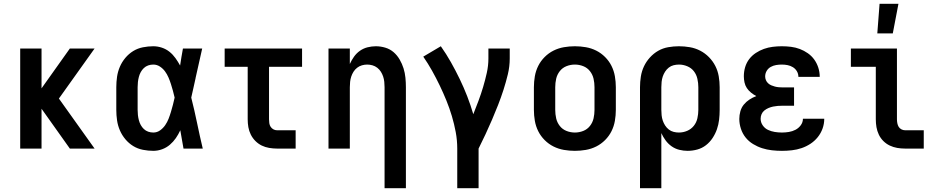

<svg xmlns="http://www.w3.org/2000/svg" viewBox="-20 -787 4990 1017"><path d="M350 0 200 -211V0H87V-530H200V-319L350 -530H481L292 -265L481 0Z M792 12Q765 12 737 6.5Q709 1 685.5 -13.5Q662 -28 644 -49.5Q626 -71 615 -96.5Q604 -122 600 -149.5Q596 -177 596 -205V-325Q596 -353 600 -380.5Q604 -408 615 -433.5Q626 -459 644 -480.5Q662 -502 685.5 -516.5Q709 -531 737 -536.5Q765 -542 792 -542Q815 -542 837.5 -534.5Q860 -527 878 -512.5Q896 -498 909.5 -479Q923 -460 934 -440Q937 -462 941 -484.5Q945 -507 949 -530H1051Q1042 -491 1033.5 -452Q1025 -413 1016 -374V-373Q1010 -347 1004.5 -321Q999 -295 993 -270Q1010 -203 1024 -135Q1038 -67 1054 0H952Q948 -24 943.5 -48.5Q939 -73 935 -97Q925 -75 911.5 -55.5Q898 -36 880 -20.5Q862 -5 839 3.5Q816 12 792 12ZM792 -85Q812 -85 828 -96.5Q844 -108 855 -124Q866 -140 873 -158Q880 -176 885.5 -194.5Q891 -213 896 -232Q901 -251 905 -270Q901 -288 896 -306Q891 -324 885.5 -341.5Q880 -359 872.5 -376.5Q865 -394 854 -409Q843 -424 827 -434.5Q811 -445 792 -445Q778 -445 765 -440.5Q752 -436 742 -426.5Q732 -417 725.5 -405Q719 -393 715.5 -379.5Q712 -366 710.5 -352.5Q709 -339 709 -325V-205Q709 -191 710.5 -177.5Q712 -164 715.5 -150.5Q719 -137 725.5 -125Q732 -113 742 -103.5Q752 -94 765 -89.5Q778 -85 792 -85Z M1546 0H1447Q1427 0 1406 -3.5Q1385 -7 1366.5 -16Q1348 -25 1333 -40Q1318 -55 1308.5 -74Q1299 -93 1295.5 -113.5Q1292 -134 1292 -155V-433H1170V-530H1580V-433H1405V-155Q1405 -145 1406.5 -134.5Q1408 -124 1413.5 -115.5Q1419 -107 1428 -102Q1437 -97 1447 -97H1546Z M2017 210V-325Q2017 -339 2015.5 -353.5Q2014 -368 2009.5 -381.5Q2005 -395 1997.5 -407Q1990 -419 1978.5 -428Q1967 -437 1953 -441Q1939 -445 1925 -445Q1911 -445 1897 -441Q1883 -437 1871.5 -428Q1860 -419 1852.5 -407Q1845 -395 1840.5 -381.5Q1836 -368 1834.5 -353.5Q1833 -339 1833 -325V0H1720V-530H1833V-448Q1842 -468 1855 -486.5Q1868 -505 1886.5 -518Q1905 -531 1927 -536.5Q1949 -542 1971 -542Q1996 -542 2021 -534.5Q2046 -527 2065 -510.5Q2084 -494 2097 -471.5Q2110 -449 2117.5 -425Q2125 -401 2127.5 -375.5Q2130 -350 2130 -325V210Z M2402 210V0Q2402 -44 2394 -87Q2386 -130 2373.5 -172Q2361 -214 2344.5 -254.5Q2328 -295 2309 -334.5Q2290 -374 2268.5 -412.5Q2247 -451 2222 -487L2315 -542Q2344 -501 2368.5 -457.5Q2393 -414 2415 -368.5Q2437 -323 2455 -276.5Q2473 -230 2487 -182Q2501 -217 2514.5 -253Q2528 -289 2539 -326Q2550 -363 2558.5 -401Q2567 -439 2567 -477V-530H2680V-477Q2680 -435 2670 -393.5Q2660 -352 2647 -311.5Q2634 -271 2618.5 -231.5Q2603 -192 2586.5 -153.5Q2570 -115 2552 -76.5Q2534 -38 2515 0V210Z M3025 12Q2996 12 2967 7Q2938 2 2912 -11Q2886 -24 2865 -45Q2844 -66 2831 -92Q2818 -118 2813 -147Q2808 -176 2808 -205V-325Q2808 -354 2813 -383Q2818 -412 2831 -438Q2844 -464 2865 -485Q2886 -506 2912 -519Q2938 -532 2967 -537Q2996 -542 3025 -542Q3054 -542 3083 -537Q3112 -532 3138 -519Q3164 -506 3185 -485Q3206 -464 3219 -438Q3232 -412 3237 -383Q3242 -354 3242 -325V-205Q3242 -176 3237 -147Q3232 -118 3219 -92Q3206 -66 3185 -45Q3164 -24 3138 -11Q3112 2 3083 7Q3054 12 3025 12ZM3025 -85Q3048 -85 3069.5 -93.5Q3091 -102 3105 -120Q3119 -138 3124 -160Q3129 -182 3129 -205V-325Q3129 -348 3124 -370Q3119 -392 3105 -410Q3091 -428 3069.5 -436.5Q3048 -445 3025 -445Q3002 -445 2980.5 -436.5Q2959 -428 2945 -410Q2931 -392 2926 -370Q2921 -348 2921 -325V-205Q2921 -182 2926 -160Q2931 -138 2945 -120Q2959 -102 2980.5 -93.5Q3002 -85 3025 -85Z M3370 210V-325Q3370 -353 3374.5 -381.5Q3379 -410 3391 -435.5Q3403 -461 3422.5 -482.5Q3442 -504 3466.5 -518Q3491 -532 3519.5 -537Q3548 -542 3576 -542Q3605 -542 3634 -537Q3663 -532 3689 -518.5Q3715 -505 3735.5 -484Q3756 -463 3769 -437.5Q3782 -412 3787 -383Q3792 -354 3792 -325V-205Q3792 -179 3789 -153Q3786 -127 3777.5 -102.5Q3769 -78 3754.5 -56Q3740 -34 3719.5 -18Q3699 -2 3673.5 5Q3648 12 3622 12Q3600 12 3578 6.5Q3556 1 3537.5 -12Q3519 -25 3505.5 -43.5Q3492 -62 3483 -82V210ZM3576 -85Q3599 -85 3620 -94Q3641 -103 3655 -120.5Q3669 -138 3674 -160.5Q3679 -183 3679 -205V-325Q3679 -347 3674 -369.5Q3669 -392 3655.5 -409.5Q3642 -427 3620.5 -436Q3599 -445 3577 -445Q3562 -445 3548 -441.5Q3534 -438 3522.5 -429Q3511 -420 3503 -407.5Q3495 -395 3490.5 -381.5Q3486 -368 3484.5 -353.5Q3483 -339 3483 -325V-205Q3483 -191 3484.5 -176.5Q3486 -162 3490.5 -148.5Q3495 -135 3503 -122.5Q3511 -110 3522.5 -101Q3534 -92 3548 -88.5Q3562 -85 3576 -85Z M4122 12Q4095 12 4068.5 9Q4042 6 4017 -2Q3992 -10 3969 -24Q3946 -38 3929.5 -58.5Q3913 -79 3904.5 -105Q3896 -131 3896 -157Q3896 -177 3901.5 -197Q3907 -217 3919.5 -232.5Q3932 -248 3949.5 -259.5Q3967 -271 3986 -278Q3971 -286 3958 -296.5Q3945 -307 3936 -320.5Q3927 -334 3923.5 -350.5Q3920 -367 3920 -383Q3920 -408 3927 -431.5Q3934 -455 3948.5 -474Q3963 -493 3983.5 -506.5Q4004 -520 4026.5 -528Q4049 -536 4073 -539Q4097 -542 4121 -542Q4146 -542 4170 -539Q4194 -536 4216.5 -527.5Q4239 -519 4259 -505Q4279 -491 4293 -471.5Q4307 -452 4314.5 -428.5Q4322 -405 4322 -381V-380H4209Q4209 -396 4201 -409.5Q4193 -423 4180 -431Q4167 -439 4152 -442Q4137 -445 4121 -445Q4106 -445 4091 -442.5Q4076 -440 4062.5 -432.5Q4049 -425 4041 -411.5Q4033 -398 4033 -382Q4033 -372 4037 -362.5Q4041 -353 4048.5 -346Q4056 -339 4065.5 -335Q4075 -331 4084.5 -328.5Q4094 -326 4104.5 -325Q4115 -324 4125 -324H4186V-227H4125Q4112 -227 4099.5 -226Q4087 -225 4075 -222.5Q4063 -220 4051 -215Q4039 -210 4029 -202Q4019 -194 4014 -182.5Q4009 -171 4009 -158Q4009 -139 4020 -123Q4031 -107 4048 -99Q4065 -91 4084 -88Q4103 -85 4122 -85Q4140 -85 4158.5 -88Q4177 -91 4193.5 -99.5Q4210 -108 4221.5 -123.5Q4233 -139 4233 -158H4346Q4346 -131 4337 -106Q4328 -81 4311.5 -60.5Q4295 -40 4273 -25.5Q4251 -11 4226 -2.5Q4201 6 4174.5 9Q4148 12 4122 12Z M4873 0H4774Q4753 0 4732.5 -3.5Q4712 -7 4693 -16Q4674 -25 4659 -40Q4644 -55 4635 -74Q4626 -93 4622.5 -113.5Q4619 -134 4619 -155V-433H4487V-530H4731V-155Q4731 -145 4733 -134.5Q4735 -124 4740 -115.5Q4745 -107 4754.5 -102Q4764 -97 4774 -97H4873Z M4627 -610 4639 -767H4739L4709 -610Z"/></svg>

Font: Lode
Style: Bold
Weight: 700
Monospace: yes
Designer: Belleve Invis
Foundry: Belleve Invis
Version: Version 29.2.0; ttfautohint (v1.8.3)